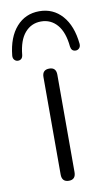

<svg xmlns="http://www.w3.org/2000/svg" viewBox="-123 -784 467 831"><g transform="rotate(-10 111.0 -368.5)"><path d="M111 4Q80 4 80 -29V-457Q80 -489 111 -489Q141 -489 141 -457V-29Q141 4 111 4ZM-16 -546Q-25 -546 -31.5 -553Q-38 -560 -37 -572Q-29 -652 10.5 -696.5Q50 -741 111 -741Q172 -741 211.5 -696.5Q251 -652 259 -572Q260 -560 253.5 -553Q247 -546 238 -546Q219 -546 216 -567Q210 -631 182 -663.5Q154 -696 111 -696Q68 -696 40 -663.5Q12 -631 6 -567Q3 -546 -16 -546Z"/></g></svg>

Font: Nunito Light
Style: Regular
Weight: 300
Designer: Vernon Adams
Foundry: Vernon Adams
Version: Version 3.601; ttfautohint (v1.8.2.53-6de2)